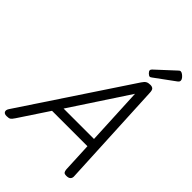

<svg xmlns="http://www.w3.org/2000/svg" viewBox="-400 -1406 1572 1572"><g transform="rotate(45 385.5 -620.0)"><path d="M-16 14Q-42 14 -49.5 -1.5Q-57 -17 -43 -39L568 -960Q583 -983 597.5 -991.5Q612 -1000 637 -1000Q656 -1000 667 -990.5Q678 -981 679 -949L724 -31Q726 -11 714.5 1.5Q703 14 677 14Q655 14 648 5.5Q641 -3 639 -23L627 -280H217L49 -26Q32 0 21 7Q10 14 -16 14ZM271 -360H623L599 -859ZM586 -1043Q575 -1043 561.5 -1056.5Q548 -1070 548 -1080Q548 -1084 549.5 -1088Q551 -1092 557 -1098L714 -1243Q719 -1248 723.5 -1251Q728 -1254 734 -1254Q744 -1254 756.5 -1245Q769 -1236 778.5 -1224Q788 -1212 788 -1201Q788 -1194 785.5 -1189Q783 -1184 773 -1176L605 -1053Q599 -1049 594.5 -1046Q590 -1043 586 -1043Z"/></g></svg>

Font: Playwrite SK
Style: Regular
Weight: 400
Designer: Veronika Burian, José Scaglione
Foundry: TypeTogether
Version: Version 1.002